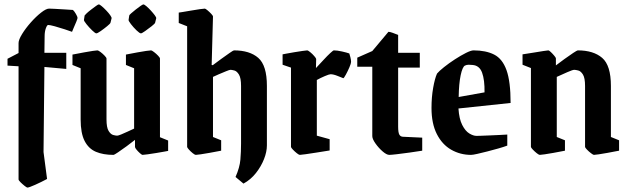

<svg xmlns="http://www.w3.org/2000/svg" viewBox="-20 -691 2849 869"><path d="M104 158Q101 158 91 150Q81 142 72.5 133.5Q64 125 64 121V-391L14 -394V-425L64 -451V-496Q64 -511 80 -537Q96 -563 119.5 -589.5Q143 -616 166 -634Q189 -652 202 -652Q208 -652 227.5 -651Q247 -650 270.5 -648.5Q294 -647 310 -646Q316 -641 323.5 -628Q331 -615 331 -610Q331 -607 325.5 -593Q320 -579 313.5 -565Q307 -551 306 -547Q295 -551 272.5 -558.5Q250 -566 228 -572Q206 -578 198 -578Q193 -578 187.5 -563Q182 -548 182 -527L181 -452H280V-379L181 -388L177 -3L193 119Q167 133 139 145.5Q111 158 104 158Z M494 10Q447 10 414 -4Q381 -18 363 -53Q345 -88 345 -150V-382L308 -397V-444Q308 -444 324 -447Q340 -450 361 -454Q382 -458 399.5 -460.5Q417 -463 421 -463Q425 -463 435 -455.5Q445 -448 453.5 -439Q462 -430 462 -426V-151Q462 -114 471.5 -98.5Q481 -83 492.5 -80Q504 -77 510 -77Q515 -77 528.5 -82.5Q542 -88 558 -95.5Q574 -103 587 -109V-382L550 -397V-444Q550 -444 565.5 -447Q581 -450 602.5 -454Q624 -458 641.5 -460.5Q659 -463 664 -463Q667 -463 677 -455.5Q687 -448 695.5 -439Q704 -430 704 -426V-70L741 -55V-8Q741 -8 725 -5Q709 -2 687.5 1.5Q666 5 648 7.5Q630 10 625 10Q622 10 613.5 2.5Q605 -5 598 -13.5Q591 -22 591 -26V-58Q575 -45 553 -29Q531 -13 514 -1.5Q497 10 494 10ZM565 -621Q565 -623 574 -631Q583 -639 594.5 -648Q606 -657 616 -664Q626 -671 629 -671Q633 -671 642.5 -663Q652 -655 662.5 -643.5Q673 -632 680.5 -622Q688 -612 687 -608L682 -588Q681 -584 666.5 -572.5Q652 -561 637 -550.5Q622 -540 618 -540Q612 -540 598 -553.5Q584 -567 572.5 -582Q561 -597 562 -601ZM363 -621Q364 -623 372.5 -631Q381 -639 393 -648Q405 -657 414.5 -664Q424 -671 427 -671Q431 -671 440.5 -663Q450 -655 461 -643.5Q472 -632 479 -622Q486 -612 485 -608L480 -588Q479 -584 465 -572.5Q451 -561 436 -550.5Q421 -540 416 -540Q411 -540 397 -553.5Q383 -567 371 -582Q359 -597 360 -601Z M789 -587V-634Q789 -634 805.5 -636.5Q822 -639 844 -643Q866 -647 884.5 -649.5Q903 -652 907 -652Q910 -652 919 -644.5Q928 -637 936 -628.5Q944 -620 944 -616L938 -397L943 -396Q960 -409 981.5 -424.5Q1003 -440 1019.5 -451.5Q1036 -463 1039 -463Q1110 -463 1149 -429Q1188 -395 1188 -302V-33Q1188 -4 1175 29Q1162 62 1138.5 92Q1115 122 1082 140L1046 110Q1065 67 1068 31.5Q1071 -4 1071 -41V-302Q1071 -338 1061.5 -353.5Q1052 -369 1040.5 -372Q1029 -375 1023 -375Q1019 -375 1003 -368.5Q987 -362 969.5 -354.5Q952 -347 944 -343V-71L981 -56V-9Q981 -9 965 -6Q949 -3 927.5 1Q906 5 888 7.5Q870 10 866 10Q862 10 852.5 2.5Q843 -5 835 -14Q827 -23 827 -26V-572Z M1337 10Q1333 10 1323.5 2.5Q1314 -5 1305.5 -14Q1297 -23 1297 -26V-385L1259 -398V-445Q1259 -445 1274.5 -448Q1290 -451 1311 -454.5Q1332 -458 1349.5 -460.5Q1367 -463 1371 -463Q1374 -463 1384 -455Q1394 -447 1402.5 -437Q1411 -427 1411 -424L1410 -383Q1427 -401 1444.5 -420Q1462 -439 1475 -451Q1488 -463 1491 -463Q1506 -463 1528 -458Q1550 -453 1561 -449Q1563 -444 1566 -431.5Q1569 -419 1569 -411Q1569 -404 1561.5 -386.5Q1554 -369 1545.5 -353.5Q1537 -338 1534 -337Q1526 -340 1507.5 -347.5Q1489 -355 1476 -355Q1470 -355 1450 -346.5Q1430 -338 1414 -329V-77L1472 -61V-10Q1472 -10 1453.5 -7Q1435 -4 1409.5 0Q1384 4 1363 7Q1342 10 1337 10Z M1742 10Q1730 10 1712 -5.5Q1694 -21 1679.5 -41.5Q1665 -62 1665 -75V-389H1597V-430L1665 -460L1738 -547Q1745 -547 1757 -542.5Q1769 -538 1782 -533V-452H1880V-385H1782V-118Q1782 -91 1787.5 -81.5Q1793 -72 1805 -72L1891 -68V-9Q1866 -5 1834 -0.5Q1802 4 1776 7Q1750 10 1742 10Z M2276 -32Q2260 -26 2235.5 -19Q2211 -12 2185.5 -5.5Q2160 1 2140 5.5Q2120 10 2112 10Q2063 10 2022 -13.5Q1981 -37 1957 -84.5Q1933 -132 1933 -202Q1933 -251 1940.5 -293.5Q1948 -336 1958 -358Q1967 -369 1989.5 -387Q2012 -405 2039 -422.5Q2066 -440 2089 -451.5Q2112 -463 2123 -463Q2179 -463 2216.5 -444Q2254 -425 2272.5 -373.5Q2291 -322 2291 -225L2055 -200Q2058 -153 2072 -125.5Q2086 -98 2104 -87Q2122 -76 2137 -76Q2140 -76 2156 -76.5Q2172 -77 2194.5 -78Q2217 -79 2239 -80Q2261 -81 2276 -82ZM2084 -394Q2073 -388 2065 -350.5Q2057 -313 2056 -252L2173 -273Q2174 -329 2162 -362Q2150 -395 2118 -397Q2111 -398 2101.5 -398Q2092 -398 2084 -394Z M2423 10Q2419 10 2409.5 2.5Q2400 -5 2391.5 -14Q2383 -23 2383 -26V-383L2345 -398V-445Q2345 -445 2361 -447.5Q2377 -450 2399 -453.5Q2421 -457 2439 -460Q2457 -463 2462 -463Q2465 -463 2473 -455.5Q2481 -448 2488.5 -439Q2496 -430 2496 -427V-395Q2513 -408 2535 -424Q2557 -440 2574.5 -451.5Q2592 -463 2595 -463Q2666 -463 2705.5 -429Q2745 -395 2745 -302V-71L2782 -56V-9Q2782 -9 2766 -6Q2750 -3 2729 1Q2708 5 2690 7.5Q2672 10 2668 10Q2665 10 2655 2.5Q2645 -5 2636.5 -14Q2628 -23 2628 -26V-302Q2628 -338 2618.5 -353.5Q2609 -369 2597 -372Q2585 -375 2579 -375Q2572 -375 2548 -364.5Q2524 -354 2500 -343V-71L2537 -56V-9Q2537 -9 2521.5 -6Q2506 -3 2484.5 1Q2463 5 2445 7.5Q2427 10 2423 10Z"/></svg>

Font: Grenze Gotisch SemiBold
Style: Regular
Weight: 600
Designer: Renata Polastri
Foundry: Omnibus-Type
Version: Version 1.001